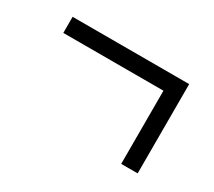

<svg xmlns="http://www.w3.org/2000/svg" viewBox="-64 -485 529 475"><g transform="rotate(30 200.0 -247.5)"><path d="M362 -375H29V-329H315V-120H362Z"/></g></svg>

Font: Noto Sans Display Condensed Light
Style: Regular
Weight: 300
Width: 3
Designer: Monotype Design Team
Foundry: Monotype Imaging Inc.
Version: Version 1.900